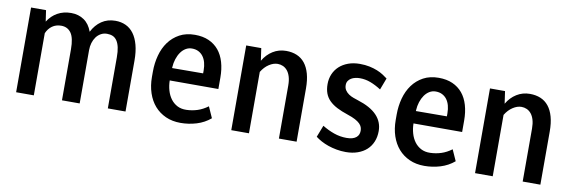

<svg xmlns="http://www.w3.org/2000/svg" viewBox="-45 -862 3540 1190"><g transform="rotate(10 1725.0 -266.5)"><path d="M170.4 -533.2 180.7 -462.9Q204.6 -501 241.9 -522Q279.3 -543 327.6 -543Q374 -543 408.4 -519.5Q442.9 -496.1 460 -448.2Q482.4 -492.7 519.3 -517.8Q556.2 -543 606.4 -543Q642.6 -543 671.9 -529.3Q701.2 -515.6 721.7 -487.8Q742.2 -460 753.4 -418.2Q764.6 -376.5 764.6 -320.8V0H653.3V-321.3Q653.3 -358.4 647.7 -383.8Q642.1 -409.2 631.3 -425Q620.6 -440.9 605 -447.8Q589.4 -454.6 568.8 -454.6Q547.4 -454.6 530 -444.8Q512.7 -435.1 500.7 -418.7Q488.8 -402.3 482.4 -380.9Q476.1 -359.4 476.1 -335.9V0H364.7V-321.3Q364.7 -392.1 342.8 -423.3Q320.8 -454.6 280.3 -454.6Q247.6 -454.6 223.9 -437.7Q200.2 -420.9 187.5 -391.1V0H76.2V-533.2Z M1111.8 10.3Q1059.6 10.3 1018.3 -8.3Q977.1 -26.9 948.2 -59.8Q919.4 -92.8 904.1 -138.7Q888.7 -184.6 888.7 -239.3V-273.4Q888.7 -326.7 901.9 -375.5Q915 -424.3 942.1 -461.4Q969.2 -498.5 1010.3 -520.8Q1051.3 -543 1106.9 -543Q1156.7 -543 1194.1 -526.4Q1231.4 -509.8 1256.6 -479.5Q1281.7 -449.2 1294.4 -405.8Q1307.1 -362.3 1307.1 -309.1V-237.3H1008.3Q1006.3 -237.3 1004.6 -237.5Q1002.9 -237.8 1001 -237.3Q1001.5 -205.1 1010 -175.3Q1018.6 -145.5 1035.2 -123Q1051.8 -100.6 1076.4 -87.6Q1101.1 -74.7 1134.3 -75.7Q1169.9 -76.7 1203.1 -87.4Q1236.3 -98.1 1268.1 -121.6L1299.3 -51.8Q1261.2 -19.5 1212.4 -4.6Q1163.6 10.3 1111.8 10.3ZM1103 -456.1Q1081.5 -456.1 1063.7 -445.3Q1045.9 -434.6 1033 -416Q1020 -397.5 1012 -372.8Q1003.9 -348.1 1002.4 -320.3V-315.4L1197.3 -316.4V-335.4Q1197.3 -362.3 1191.2 -384.5Q1185.1 -406.7 1173.1 -422.6Q1161.1 -438.5 1143.6 -447.3Q1126 -456.1 1103 -456.1Z M1524.9 -533.2 1536.1 -455.6Q1560.1 -496.6 1597.4 -519.8Q1634.8 -543 1680.7 -543Q1718.3 -543 1748 -530.5Q1777.8 -518.1 1798.6 -492.2Q1819.3 -466.3 1830.3 -427Q1841.3 -387.7 1841.3 -334.5V0H1730V-333.5Q1730 -365.2 1723.1 -388.2Q1716.3 -411.1 1704.3 -425.8Q1692.4 -440.4 1676.5 -447.5Q1660.6 -454.6 1643.1 -454.6Q1616.2 -454.6 1588.6 -436.5Q1561 -418.5 1541.5 -386.2V0H1430.2V-533.2Z M2220.7 -135.3Q2220.7 -147 2216.8 -158Q2212.9 -168.9 2202.4 -179.4Q2191.9 -189.9 2172.9 -200.2Q2153.8 -210.4 2124 -220.2Q2084 -233.4 2054.7 -248.5Q2025.4 -263.7 2006.1 -283Q1986.8 -302.2 1977.5 -327.4Q1968.3 -352.5 1968.3 -385.3Q1968.3 -418.9 1980.5 -447.8Q1992.7 -476.6 2015.6 -497.8Q2038.6 -519 2071.3 -531Q2104 -543 2144.5 -543Q2178.2 -543 2205.8 -537.1Q2233.4 -531.2 2255.4 -522.2Q2277.3 -513.2 2293.9 -502.4Q2310.5 -491.7 2322.3 -482.4L2294.4 -408.7Q2260.3 -430.7 2227.5 -443.1Q2194.8 -455.6 2159.7 -455.6Q2145.5 -455.6 2131.1 -452.4Q2116.7 -449.2 2105.5 -442.4Q2094.2 -435.5 2087.2 -424.8Q2080.1 -414.1 2080.1 -398.9Q2080.1 -379.9 2089.1 -366.5Q2098.1 -353 2111.8 -343.8Q2125.5 -334.5 2141.4 -328.9Q2157.2 -323.2 2170.9 -318.8Q2252 -293.5 2291.5 -252Q2331.1 -210.4 2331.1 -152.8Q2331.1 -115.7 2318.6 -85.7Q2306.2 -55.7 2283 -34.4Q2259.8 -13.2 2226.6 -1.5Q2193.4 10.3 2152.3 10.3Q2122.1 10.3 2094 5.1Q2065.9 0 2041 -8.5Q2016.1 -17.1 1995.4 -28.3Q1974.6 -39.6 1959 -51.8L1987.8 -126Q2023.4 -104 2062 -90.3Q2100.6 -76.7 2141.6 -76.7Q2163.6 -76.7 2178.5 -81.3Q2193.4 -85.9 2202.9 -94Q2212.4 -102.1 2216.6 -112.8Q2220.7 -123.5 2220.7 -135.3Z M2646 10.3Q2593.8 10.3 2552.5 -8.3Q2511.2 -26.9 2482.4 -59.8Q2453.6 -92.8 2438.2 -138.7Q2422.9 -184.6 2422.9 -239.3V-273.4Q2422.9 -326.7 2436 -375.5Q2449.2 -424.3 2476.3 -461.4Q2503.4 -498.5 2544.4 -520.8Q2585.4 -543 2641.1 -543Q2690.9 -543 2728.3 -526.4Q2765.6 -509.8 2790.8 -479.5Q2815.9 -449.2 2828.6 -405.8Q2841.3 -362.3 2841.3 -309.1V-237.3H2542.5Q2540.5 -237.3 2538.8 -237.5Q2537.1 -237.8 2535.2 -237.3Q2535.6 -205.1 2544.2 -175.3Q2552.7 -145.5 2569.3 -123Q2585.9 -100.6 2610.6 -87.6Q2635.3 -74.7 2668.5 -75.7Q2704.1 -76.7 2737.3 -87.4Q2770.5 -98.1 2802.2 -121.6L2833.5 -51.8Q2795.4 -19.5 2746.6 -4.6Q2697.8 10.3 2646 10.3ZM2637.2 -456.1Q2615.7 -456.1 2597.9 -445.3Q2580.1 -434.6 2567.1 -416Q2554.2 -397.5 2546.1 -372.8Q2538.1 -348.1 2536.6 -320.3V-315.4L2731.4 -316.4V-335.4Q2731.4 -362.3 2725.3 -384.5Q2719.2 -406.7 2707.3 -422.6Q2695.3 -438.5 2677.7 -447.3Q2660.2 -456.1 2637.2 -456.1Z M3059.1 -533.2 3070.3 -455.6Q3094.2 -496.6 3131.6 -519.8Q3168.9 -543 3214.8 -543Q3252.4 -543 3282.2 -530.5Q3312 -518.1 3332.8 -492.2Q3353.5 -466.3 3364.5 -427Q3375.5 -387.7 3375.5 -334.5V0H3264.2V-333.5Q3264.2 -365.2 3257.3 -388.2Q3250.5 -411.1 3238.5 -425.8Q3226.6 -440.4 3210.7 -447.5Q3194.8 -454.6 3177.2 -454.6Q3150.4 -454.6 3122.8 -436.5Q3095.2 -418.5 3075.7 -386.2V0H2964.4V-533.2Z"/></g></svg>

Font: Ufes Sans Medium
Style: Regular
Weight: 500
Designer: Ricardo Esteves & Filipe Motta
Foundry: ProDesignUfes - Ricardo Esteves, Filipe Motta (This is a derivative work, based on Roboto family, by Christian Robertson
Version: Version 2.0